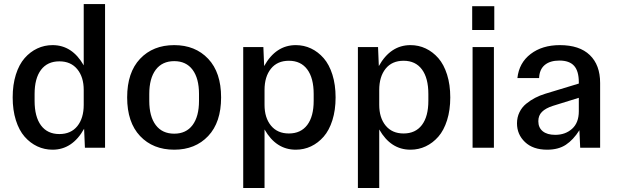

<svg xmlns="http://www.w3.org/2000/svg" viewBox="-20 -734 3065 954"><path d="M241.2 9.8Q200.7 9.8 165.3 -6.8Q129.9 -23.4 102.3 -54.9Q74.7 -86.4 58.8 -136.7Q43 -187 43 -250Q43 -313 58.8 -363.3Q74.7 -413.6 102.3 -445.1Q129.9 -476.6 165.3 -493.2Q200.7 -509.8 241.2 -509.8Q338.9 -509.8 396 -409.2V-713.9H502V0H401.9L397.9 -94.2Q339.8 9.8 241.2 9.8ZM151.9 -232.9Q151.9 -153.8 183.8 -110.8Q215.8 -67.9 274.9 -67.9Q332.5 -67.9 364.3 -107.4Q396 -147 396 -212.9V-287.1Q396 -351.1 364 -390.1Q332 -429.2 274.9 -429.2Q215.8 -429.2 183.8 -387Q151.9 -344.7 151.9 -267.1Z M845.7 9.8Q740.2 9.8 676 -58.1Q611.8 -126 611.8 -250Q611.8 -374 676 -441.9Q740.2 -509.8 845.7 -509.8Q950.2 -509.8 1014.4 -441.9Q1078.6 -374 1078.6 -250Q1078.6 -126 1014.4 -58.1Q950.2 9.8 845.7 9.8ZM721.7 -232.9Q721.7 -155.3 753.9 -112.5Q786.1 -69.8 845.7 -69.8Q904.8 -69.8 936.8 -112.5Q968.8 -155.3 968.8 -232.9V-267.1Q968.8 -344.7 936.8 -387.5Q904.8 -430.2 845.7 -430.2Q786.1 -430.2 753.9 -387.5Q721.7 -344.7 721.7 -267.1Z M1188.5 200.2V-500H1288.6L1292.5 -405.8Q1350.6 -509.8 1449.7 -509.8Q1490.2 -509.8 1525.4 -493.2Q1560.5 -476.6 1588.1 -445.1Q1615.7 -413.6 1631.6 -363.3Q1647.5 -313 1647.5 -250Q1647.5 -187 1631.6 -136.7Q1615.7 -86.4 1588.1 -54.9Q1560.5 -23.4 1525.4 -6.8Q1490.2 9.8 1449.7 9.8Q1351.6 9.8 1294.4 -90.8V200.2ZM1294.4 -212.9Q1294.4 -148.9 1326.4 -109.9Q1358.4 -70.8 1415.5 -70.8Q1474.6 -70.8 1506.6 -113Q1538.6 -155.3 1538.6 -232.9V-267.1Q1538.6 -346.2 1506.6 -389.2Q1474.6 -432.1 1415.5 -432.1Q1357.9 -432.1 1326.2 -392.6Q1294.4 -353 1294.4 -287.1Z M1758.3 200.2V-500H1858.4L1862.3 -405.8Q1920.4 -509.8 2019.5 -509.8Q2060.1 -509.8 2095.2 -493.2Q2130.4 -476.6 2158 -445.1Q2185.5 -413.6 2201.4 -363.3Q2217.3 -313 2217.3 -250Q2217.3 -187 2201.4 -136.7Q2185.5 -86.4 2158 -54.9Q2130.4 -23.4 2095.2 -6.8Q2060.1 9.8 2019.5 9.8Q1921.4 9.8 1864.3 -90.8V200.2ZM1864.3 -212.9Q1864.3 -148.9 1896.2 -109.9Q1928.2 -70.8 1985.4 -70.8Q2044.4 -70.8 2076.4 -113Q2108.4 -155.3 2108.4 -232.9V-267.1Q2108.4 -346.2 2076.4 -389.2Q2044.4 -432.1 1985.4 -432.1Q1927.7 -432.1 1896 -392.6Q1864.3 -353 1864.3 -287.1Z M2328.1 0V-500H2434.1V0ZM2326.2 -585H2436V-703.1H2326.2Z M2698.7 9.8Q2628.4 9.8 2588.6 -28.1Q2548.8 -65.9 2548.8 -121.1Q2548.8 -150.9 2561 -176Q2573.2 -201.2 2594.5 -218.5Q2615.7 -235.8 2638.9 -247.8Q2662.1 -259.8 2689 -268.1L2856 -318.8V-325.2Q2856 -380.9 2832.5 -407Q2809.1 -433.1 2759.8 -433.1Q2712.9 -433.1 2686.5 -410.9Q2660.2 -388.7 2658.7 -346.2H2550.8Q2559.1 -421.9 2616.7 -465.8Q2674.3 -509.8 2761.7 -509.8Q2859.4 -509.8 2910.6 -460.4Q2961.9 -411.1 2961.9 -321.8V0H2862.8L2858.9 -86.9Q2828.6 -39.1 2791.5 -14.6Q2754.4 9.8 2698.7 9.8ZM2654.8 -131.8Q2654.8 -99.6 2676.8 -81.8Q2698.7 -64 2738.8 -64Q2789.1 -64 2822.5 -94Q2856 -124 2856 -181.2V-248L2727.1 -208Q2690.9 -196.3 2672.9 -178.2Q2654.8 -160.2 2654.8 -131.8Z"/></svg>

Font: TASA Orbiter Text Medium
Style: Regular
Weight: 500
Designer: Weizhong Zhang
Version: Version 1.000;Glyphs 3.1.2 (3151)